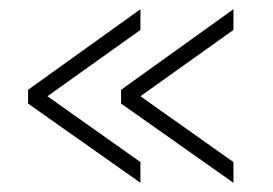

<svg xmlns="http://www.w3.org/2000/svg" viewBox="-20 -468 592 417"><path d="M41 -273 285 -448V-403L83 -259L285 -116V-71L41 -243ZM243 -273 487 -448V-403L285 -259L487 -116V-71L243 -243Z"/></svg>

Font: Raleway Thin Light
Style: Regular
Weight: 300
Version: Version 4.026